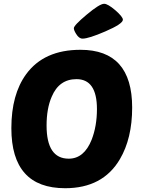

<svg xmlns="http://www.w3.org/2000/svg" viewBox="-20 -984 751 1014"><path d="M678 -416Q678 -253 613 -143Q523 10 324 10Q40 10 40 -307Q40 -485 118 -592Q212 -721 405 -721Q678 -721 678 -416ZM253 -473Q226 -411 226 -321Q226 -146 343 -146Q424 -146 464 -246Q492 -318 492 -408Q492 -566 384 -566Q292 -566 253 -473ZM382 -805Q370 -824 370 -835Q370 -850 437 -906Q506 -964 530 -964Q549 -964 589 -930Q629 -895 629 -880Q629 -858 536 -818Q448 -780 416 -780Q397 -780 382 -805Z"/></svg>

Font: PoetsenOne
Style: Regular
Weight: 400
Designer: Rodrigo Fuenzalida, Pablo Impallari
Foundry: Pablo Impallari, Rodrigo Fuenzalida
Version: Version 1.000